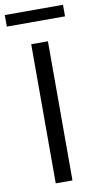

<svg xmlns="http://www.w3.org/2000/svg" viewBox="-110 -874 469 916"><g transform="rotate(-10 124.0 -416.5)"><path d="M265 -777H-17V-833H265ZM164 0H83V-674H164Z"/></g></svg>

Font: Hind Kochi
Style: Regular
Weight: 400
Designer: Dhruvi Tolia
Foundry: Indian Type Foundry
Version: Version 0.702;PS 1.0;hotconv 1.0.81;makeotf.lib2.5.63406